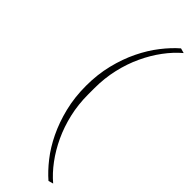

<svg xmlns="http://www.w3.org/2000/svg" viewBox="-301 -775 928 928"><g transform="rotate(45 163.5 -311.0)"><path d="M291 142Q255 111 219.5 66Q184 21 156 -37Q128 -95 111 -164Q94 -233 94 -311Q94 -389 111 -458Q128 -527 156 -584.5Q184 -642 219.5 -687.5Q255 -733 291 -764L316 -757Q278 -725 244.5 -680Q211 -635 185.5 -580.5Q160 -526 145.5 -463Q131 -400 131 -333V-289Q131 -221 145.5 -158.5Q160 -96 185.5 -41.5Q211 13 244.5 58Q278 103 316 135L291 142Z"/></g></svg>

Font: IBM Plex Serif ExtraLight
Style: Regular
Weight: 200
Designer: Mike Abbink, Paul van der Laan, Pieter van Rosmalen
Foundry: Bold Monday
Version: Version 2.5